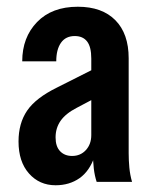

<svg xmlns="http://www.w3.org/2000/svg" viewBox="-20 -540 448 570"><path d="M267 0Q261 -18 258.5 -39.5Q256 -61 256 -85H251V-366Q251 -401 238.5 -417Q226 -433 202 -433Q175 -433 161 -413Q147 -393 147 -358H46Q46 -429 90 -474.5Q134 -520 211 -520Q283 -520 322.5 -480Q362 -440 362 -367V-85Q362 -64 364 -42.5Q366 -21 372 0ZM145 10Q97 10 66 -25Q35 -60 35 -120Q35 -174 60.5 -211.5Q86 -249 149 -280L278 -345V-257L208 -220Q175 -203 160 -181.5Q145 -160 145 -132Q145 -105 158.5 -91Q172 -77 194 -77Q219 -77 235 -94.5Q251 -112 251 -139L261 -76Q246 -32 216 -11Q186 10 145 10Z"/></svg>

Font: Instrument Sans Condensed SemiBold
Style: Regular
Weight: 600
Width: 3
Designer: Rodrigo Fuenzalida
Foundry: fragTYPE
Version: Version 1.000;gftools[0.9.28]